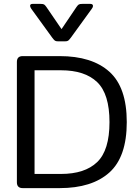

<svg xmlns="http://www.w3.org/2000/svg" viewBox="-20 -969 720 989"><path d="M249 -775 141 -924Q135 -933 135 -939Q135 -949 148 -949H188Q202 -949 207 -946Q212 -943 219 -933L297 -819L374 -933Q381 -943 386 -946Q391 -949 405 -949H445Q459 -949 459 -938Q459 -932 453 -924L345 -775Q336 -763 331 -759.5Q326 -756 314 -756H280Q268 -756 263 -759.5Q258 -763 249 -775ZM67 -30V-650Q67 -680 97 -680H287Q454 -680 543.5 -599.5Q633 -519 633 -340Q633 -161 543.5 -80.5Q454 0 287 0H97Q67 0 67 -30ZM294 -73Q417 -73 480.5 -134Q544 -195 544 -340Q544 -485 480.5 -546Q417 -607 294 -607H158V-73Z"/></svg>

Font: Mitr Light
Style: Regular
Weight: 300
Designer: Thanarat Vachiruckul
Foundry: Cadson Demak
Version: Version 1.002